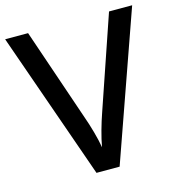

<svg xmlns="http://www.w3.org/2000/svg" viewBox="-106 -806 828 898"><g transform="rotate(-15 307.5 -357.0)"><path d="M615 -714 363 0H251L0 -714H111L264 -266Q277 -230 289 -187Q301 -144 307 -109Q313 -144 325 -187Q337 -230 350 -267L503 -714Z"/></g></svg>

Font: Noto Sans Sinhala Medium
Style: Regular
Weight: 500
Designer: Jelle Bosma - Monotype Design Team
Foundry: Monotype Imaging Inc.
Version: Version 2.006; ttfautohint (v1.8.4.7-5d5b)